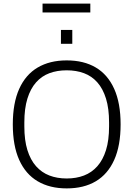

<svg xmlns="http://www.w3.org/2000/svg" viewBox="-20 -1033 740 1065"><path d="M350 12Q256 12 189 -27.5Q122 -67 86.5 -146Q51 -225 51 -343Q51 -461 86.5 -540Q122 -619 189 -658.5Q256 -698 350 -698Q445 -698 511.5 -658.5Q578 -619 613.5 -540Q649 -461 649 -343Q649 -225 613.5 -146Q578 -67 511.5 -27.5Q445 12 350 12ZM350 -43Q403 -43 446 -59.5Q489 -76 520 -111Q551 -146 568 -200.5Q585 -255 585 -332V-354Q585 -431 568 -486Q551 -541 520 -576Q489 -611 446 -627Q403 -643 350 -643Q297 -643 254 -627Q211 -611 180 -576Q149 -541 132 -486Q115 -431 115 -354V-332Q115 -255 132 -200.5Q149 -146 180 -111Q211 -76 254 -59.5Q297 -43 350 -43ZM318 -790V-867H381V-790ZM216 -964V-1013H481V-964Z"/></svg>

Font: Archivo SemiCondensed ExtraLight
Style: Regular
Weight: 250
Width: 4
Designer: Hector Gatti
Foundry: Omnibus-Type
Version: Version 2.001